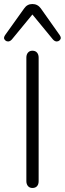

<svg xmlns="http://www.w3.org/2000/svg" viewBox="-39 -928 322 954"><path d="M92 -28V-642Q92 -657 100 -666.5Q108 -676 122 -676Q137 -676 145 -666.5Q153 -657 153 -642V-28Q153 -12 145 -3Q137 6 122 6Q108 6 100 -3.5Q92 -13 92 -28ZM1 -722Q-7 -722 -13 -727.5Q-19 -733 -19 -740Q-19 -745 -14 -753L81 -886Q96 -908 122 -908Q148 -908 164 -886L258 -753Q263 -745 263 -740Q263 -733 257 -727.5Q251 -722 243 -722Q233 -722 224 -732L122 -856L20 -732Q11 -722 1 -722Z"/></svg>

Font: SN Pro Light
Style: Regular
Weight: 300
Designer: Tobias Whetton
Foundry: Supernotes
Version: Version 1.002